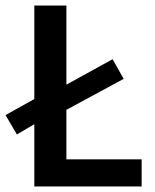

<svg xmlns="http://www.w3.org/2000/svg" viewBox="-35 -674 562 694"><path d="M26 -188 -15 -258 89 -316V-654H205V-368L372 -460L412 -389L205 -277V-98H477V0H89V-225Z"/></svg>

Font: Giro Sans Semibold
Style: Regular
Weight: 600
Designer: Paul D. Hunt
Foundry: Adobe Systems Incorporated
Version: Version 1.000;PS 1.0;hotconv 1.0.88;makeotf.lib2.5.647800